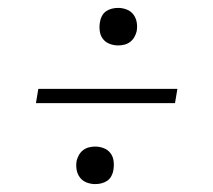

<svg xmlns="http://www.w3.org/2000/svg" viewBox="-20 -583 540 486"><path d="M279 -468Q268 -468 257.5 -472Q247 -476 240.5 -484.5Q234 -493 232.5 -504.5Q231 -516 233 -527Q234 -535 238 -542.5Q242 -550 248.5 -554.5Q255 -559 263 -561Q271 -563 279 -563Q290 -563 300.5 -559Q311 -555 317.5 -546.5Q324 -538 326 -527Q328 -516 326 -504Q324 -496 320 -489Q316 -482 309.5 -477Q303 -472 295 -470Q287 -468 279 -468ZM71 -322 77 -358H429L423 -322ZM221 -117Q210 -117 199.5 -121Q189 -125 182.5 -133.5Q176 -142 174 -153Q172 -164 174 -176Q176 -184 180 -191Q184 -198 190.5 -203Q197 -208 205 -210Q213 -212 221 -212Q232 -212 242.5 -208Q253 -204 259.5 -195.5Q266 -187 267.5 -175.5Q269 -164 267 -153Q266 -145 262 -137.5Q258 -130 251.5 -125.5Q245 -121 237 -119Q229 -117 221 -117Z"/></svg>

Font: Iosevka Curly Slab XLtObl
Style: Regular
Weight: 200
Italic angle: -9°
Monospace: yes
Designer: Belleve Invis
Foundry: Belleve Invis
Version: Version 11.1.0; ttfautohint (v1.8.3)